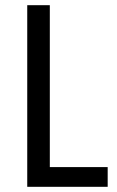

<svg xmlns="http://www.w3.org/2000/svg" viewBox="-20 -720 450 740"><path d="M85 0V-700H172V-76H395V0Z"/></svg>

Font: Share Tech
Style: Regular
Weight: 400
Designer: Ralph du Carrois
Foundry: Carrois Type Design
Version: Version 1.100